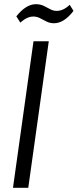

<svg xmlns="http://www.w3.org/2000/svg" viewBox="-20 -897 371 917"><path d="M213 -700 115 0H42L140 -700ZM58 -819Q81 -848 104.5 -862.5Q128 -877 151 -877Q172 -877 188 -869.5Q204 -862 219 -853.5Q234 -845 251 -845Q266 -845 281.5 -852Q297 -859 313 -874L331 -845Q309 -816 285.5 -801Q262 -786 238 -786Q218 -786 201.5 -794.5Q185 -803 170.5 -810.5Q156 -818 139 -818Q124 -818 109 -811Q94 -804 77 -789Z"/></svg>

Font: Pathway Extreme SemiCondensed Light
Style: Italic
Weight: 300
Width: 4
Italic angle: -8°
Version: Version 1.001;gftools[0.9.26]